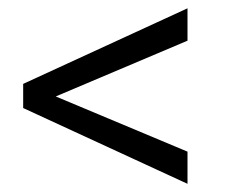

<svg xmlns="http://www.w3.org/2000/svg" viewBox="-20 -553 550 469"><path d="M438 -453.6 116.2 -317.4 438 -182.6V-104L36.6 -289.1V-348.1L438 -532.7Z"/></svg>

Font: Vazirmatn RD UI Light
Style: Regular
Weight: 300
Designer: Saber Rastikerdar
Foundry: Saber Rastikerdar
Version: Version 33.003